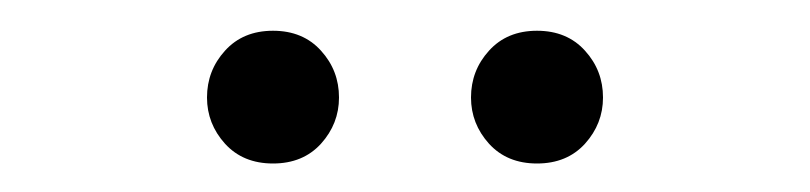

<svg xmlns="http://www.w3.org/2000/svg" viewBox="-20 -652 540 128"><path d="M162 -543Q142 -543 130 -556.2Q118 -569.5 118 -587Q118 -605 130 -618.2Q142 -631.5 162 -631.5Q182 -631.5 194 -618.2Q206 -605 206 -587Q206 -569.5 194 -556.2Q182 -543 162 -543ZM338 -543Q318 -543 306 -556.2Q294 -569.5 294 -587Q294 -605 306 -618.2Q318 -631.5 338 -631.5Q358 -631.5 370 -618.2Q382 -605 382 -587Q382 -569.5 370 -556.2Q358 -543 338 -543Z"/></svg>

Font: Newsreader Text Light
Style: Regular
Weight: 300
Designer: Hugues Gentile
Foundry: Production Type
Version: Version 1.002